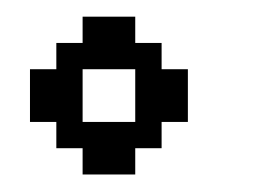

<svg xmlns="http://www.w3.org/2000/svg" viewBox="-20 -676 301 228"><path d="M140.6 -531.2V-593.8H78.1V-531.2ZM78.1 -468.8V-500H46.9V-531.2H15.6V-593.8H46.9V-625H78.1V-656.2H140.6V-625H171.9V-593.8H203.1V-531.2H171.9V-500H140.6V-468.8Z"/></svg>

Font: Terminal Grotesque
Style: Regular
Weight: 400
Designer: Raphaël Bastide
Foundry: http://raphaelbastide.com
Version: Version 1.0